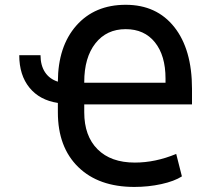

<svg xmlns="http://www.w3.org/2000/svg" viewBox="-20 -757 867 789"><path d="M59.1 -530.3H146.5Q146.5 -488.3 165 -460.2Q183.6 -432.1 217.8 -421.4Q218.3 -566.4 293.7 -651.9Q369.1 -737.3 496.6 -737.3Q624 -737.3 696.5 -645.5Q769 -553.7 769 -392.1V-328.1H326.2V-295.4Q326.2 -198.2 380.9 -143.6Q435.5 -88.9 534.2 -88.9Q618.7 -88.9 704.1 -124.5L727.5 -32.2Q696.3 -12.2 643.1 -0.5Q589.8 11.2 532.2 11.2Q385.3 11.2 301.5 -70.6Q217.8 -152.3 217.8 -295.4V-334Q143.1 -345.2 101.1 -396.7Q59.1 -448.2 59.1 -530.3ZM326.2 -417H660.2V-434.1Q660.2 -528.8 616.7 -583Q573.2 -637.2 496.6 -637.2Q418 -637.2 372.1 -578.9Q326.2 -520.5 326.2 -419.9Z"/></svg>

Font: Karasuma Gothic
Style: Regular
Weight: 500
Designer: Rasmus Andersson / Ryoko Nishizuka
Foundry: Genbu
Version: Version 1.00